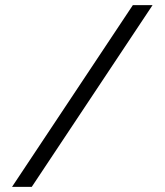

<svg xmlns="http://www.w3.org/2000/svg" viewBox="-20 -730 644 750"><path d="M576 -710 104 0H27L499 -710Z"/></svg>

Font: IngvarSans
Style: Regular
Weight: 400
Version: Version 1.000